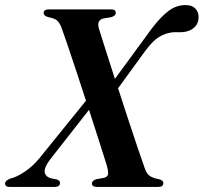

<svg xmlns="http://www.w3.org/2000/svg" viewBox="-47 -737 803 757"><path d="M343 -624Q349.5 -602.5 367 -548.2Q384.5 -494 406 -426L551 -624Q589 -673.5 619.2 -695.2Q649.5 -717 684.5 -717Q710 -717 723 -703.5Q736 -690 736 -670Q736 -644.5 719 -628.8Q702 -613 674.5 -610.5Q660 -609.5 649.8 -610Q639.5 -610.5 628.5 -609Q600 -604.5 576.5 -589Q553 -573.5 524 -534L418.5 -389Q438.5 -326.5 459 -264.8Q479.5 -203 496 -153.8Q512.5 -104.5 521.5 -80Q529.5 -54.5 541.2 -45Q553 -35.5 581.5 -30Q597 -25.5 597 -15Q597 0 576.5 0H335.5Q315.5 0 315.5 -14Q315.5 -25 333 -30.5L361.5 -35.5Q377.5 -39 379 -50.2Q380.5 -61.5 374 -85Q370 -98 359.5 -130.8Q349 -163.5 334.8 -208.5Q320.5 -253.5 304 -304L153.5 -112Q127 -78.5 129.2 -59Q131.5 -39.5 156.5 -33.5L176.5 -29.5Q189.5 -26 189.5 -16Q189.5 0 168.5 0H-9Q-27 0 -27 -13.5Q-26.5 -25 -6.5 -33Q16 -37.5 49 -59Q82 -80.5 109.5 -114.5L292 -340Q272.5 -400.5 253.2 -458.5Q234 -516.5 218.8 -561.2Q203.5 -606 196 -626.5Q188.5 -646.5 178.2 -655.8Q168 -665 143 -669.5Q125 -675 125 -685.5Q125 -700 146 -700H390.5Q410 -700 409.5 -686.5Q409.5 -675 392.5 -669.5L362.5 -664.5Q333 -659 343 -624Z"/></svg>

Font: Fraunces 72pt S000 SemiBold
Style: Italic
Weight: 600
Italic angle: -16°
Version: Version 1.000; ttfautohint (v1.8.3)